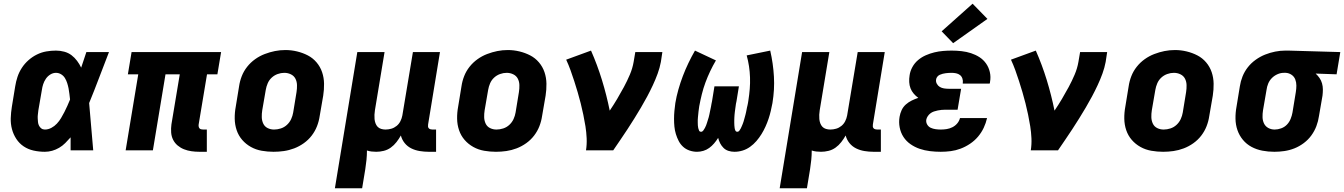

<svg xmlns="http://www.w3.org/2000/svg" viewBox="-20 -811 7252 1036"><path d="M222 8Q191 8 161.5 1.5Q132 -5 108 -21Q84 -37 68 -61.5Q52 -86 44.5 -114.5Q37 -143 38 -173.5Q39 -204 44 -235L62 -345Q66 -371 74.5 -396.5Q83 -422 98 -445Q113 -468 134 -486.5Q155 -505 179.5 -517Q204 -529 230 -533.5Q256 -538 282 -538Q305 -538 327 -532Q349 -526 366 -513Q383 -500 396 -482.5Q409 -465 418 -446Q425 -467 432 -488Q439 -509 446 -530H568Q541 -461 515 -392Q489 -323 461 -255Q467 -191 472 -127.5Q477 -64 483 0H361Q361 -18 361 -35.5Q361 -53 361 -70Q347 -54 332 -39Q317 -24 299 -13.5Q281 -3 261.5 2.5Q242 8 222 8ZM222 -112Q240 -112 257 -121Q274 -130 287 -144Q300 -158 309.5 -174Q319 -190 327.5 -206.5Q336 -223 343.5 -240Q351 -257 358 -274Q356 -289 354.5 -304Q353 -319 350 -334Q347 -349 342.5 -363Q338 -377 330.5 -389.5Q323 -402 310 -410Q297 -418 282 -418Q266 -418 251.5 -409Q237 -400 227.5 -386Q218 -372 213 -356.5Q208 -341 206 -326L187 -216Q186 -205 184.5 -194.5Q183 -184 183.5 -173Q184 -162 185 -152Q186 -142 190.5 -133Q195 -124 203 -118Q211 -112 222 -112Z M1056 8Q1034 8 1013 5Q992 2 973 -5.5Q954 -13 938.5 -26Q923 -39 914 -57Q905 -75 903.5 -96.5Q902 -118 905 -140L950 -410H873L805 0H658L726 -410H670L690 -530H1173L1153 -410H1097L1052 -140Q1051 -134 1052 -128.5Q1053 -123 1056 -119Q1059 -115 1064.5 -113.5Q1070 -112 1076 -112H1096V8Z M1456 8Q1424 8 1392.5 2.5Q1361 -3 1334 -18Q1307 -33 1287 -56Q1267 -79 1257 -108.5Q1247 -138 1246.5 -170.5Q1246 -203 1252 -235L1270 -345Q1274 -373 1284.5 -400Q1295 -427 1313.5 -450.5Q1332 -474 1356.5 -491.5Q1381 -509 1408.5 -519.5Q1436 -530 1463.5 -535.5Q1491 -541 1520 -541Q1552 -541 1583 -533.5Q1614 -526 1641 -512Q1668 -498 1688 -474.5Q1708 -451 1718 -421.5Q1728 -392 1728.5 -359.5Q1729 -327 1724 -295L1705 -185Q1701 -157 1690.5 -130Q1680 -103 1662 -79.5Q1644 -56 1619.5 -38.5Q1595 -21 1567.5 -10.5Q1540 0 1512 4Q1484 8 1456 8ZM1459 -112Q1477 -112 1495.5 -118Q1514 -124 1528.5 -137.5Q1543 -151 1551 -168.5Q1559 -186 1562 -204L1580 -314Q1583 -333 1582.5 -352Q1582 -371 1574 -386.5Q1566 -402 1549.5 -410Q1533 -418 1514 -418Q1496 -418 1478 -411.5Q1460 -405 1446 -392Q1432 -379 1424.5 -361.5Q1417 -344 1414 -326L1395 -216Q1392 -197 1392.5 -178.5Q1393 -160 1400.5 -144Q1408 -128 1424 -120Q1440 -112 1459 -112Z M1787 205 1908 -530H2055L2003 -216Q2001 -204 2000.5 -192Q2000 -180 2001 -168.5Q2002 -157 2006 -146Q2010 -135 2017.5 -127Q2025 -119 2036.5 -115.5Q2048 -112 2060 -112Q2076 -112 2091.5 -116.5Q2107 -121 2120 -131.5Q2133 -142 2140.5 -157Q2148 -172 2151 -188L2208 -530H2354L2290 -140Q2289 -134 2289.5 -128.5Q2290 -123 2293.5 -119Q2297 -115 2302.5 -113.5Q2308 -112 2313 -112H2333V8H2293Q2269 8 2244.5 4Q2220 0 2199 -10.5Q2178 -21 2163.5 -39Q2149 -57 2143 -80Q2133 -62 2119.5 -44.5Q2106 -27 2088.5 -14.5Q2071 -2 2050.5 3Q2030 8 2010 8Q1997 8 1984.5 6.5Q1972 5 1960 1Q1960 26 1957.5 51.5Q1955 77 1951 102L1934 205Z M2656 8Q2624 8 2592.5 2.5Q2561 -3 2534 -18Q2507 -33 2487 -56Q2467 -79 2457 -108.5Q2447 -138 2446.5 -170.5Q2446 -203 2452 -235L2470 -345Q2474 -373 2484.5 -400Q2495 -427 2513.5 -450.5Q2532 -474 2556.5 -491.5Q2581 -509 2608.5 -519.5Q2636 -530 2663.5 -535.5Q2691 -541 2720 -541Q2752 -541 2783 -533.5Q2814 -526 2841 -512Q2868 -498 2888 -474.5Q2908 -451 2918 -421.5Q2928 -392 2928.5 -359.5Q2929 -327 2924 -295L2905 -185Q2901 -157 2890.5 -130Q2880 -103 2862 -79.5Q2844 -56 2819.5 -38.5Q2795 -21 2767.5 -10.5Q2740 0 2712 4Q2684 8 2656 8ZM2659 -112Q2677 -112 2695.5 -118Q2714 -124 2728.5 -137.5Q2743 -151 2751 -168.5Q2759 -186 2762 -204L2780 -314Q2783 -333 2782.5 -352Q2782 -371 2774 -386.5Q2766 -402 2749.5 -410Q2733 -418 2714 -418Q2696 -418 2678 -411.5Q2660 -405 2646 -392Q2632 -379 2624.5 -361.5Q2617 -344 2614 -326L2595 -216Q2592 -197 2592.5 -178.5Q2593 -160 2600.5 -144Q2608 -128 2624 -120Q2640 -112 2659 -112Z M3142 0Q3147 -32 3145.5 -65Q3144 -98 3139 -129.5Q3134 -161 3127.5 -192Q3121 -223 3113.5 -253Q3106 -283 3097 -313.5Q3088 -344 3078.5 -373.5Q3069 -403 3058.5 -432Q3048 -461 3035 -489L3169 -538Q3203 -461 3228 -379.5Q3253 -298 3270 -214Q3291 -245 3310 -277Q3329 -309 3346.5 -341.5Q3364 -374 3378.5 -408Q3393 -442 3399 -477L3408 -530H3554L3546 -477Q3540 -445 3528.5 -413.5Q3517 -382 3502.5 -351Q3488 -320 3472 -290Q3456 -260 3438.5 -230.5Q3421 -201 3403 -172Q3385 -143 3366 -114Q3347 -85 3327.5 -56.5Q3308 -28 3289 0Z M3741 8Q3720 8 3700 1Q3680 -6 3665.5 -19.5Q3651 -33 3642 -50.5Q3633 -68 3627 -87.5Q3621 -107 3619 -127.5Q3617 -148 3617 -169.5Q3617 -191 3619 -212.5Q3621 -234 3624 -255Q3630 -291 3640.5 -328Q3651 -365 3664.5 -400.5Q3678 -436 3694.5 -470.5Q3711 -505 3730 -538L3843 -485Q3826 -456 3812 -426.5Q3798 -397 3786.5 -366Q3775 -335 3767 -302.5Q3759 -270 3753 -238Q3752 -231 3751 -223.5Q3750 -216 3749 -208.5Q3748 -201 3747.5 -193.5Q3747 -186 3746 -178.5Q3745 -171 3745 -164Q3745 -157 3745 -149.5Q3745 -142 3745.5 -134.5Q3746 -127 3747.5 -120Q3749 -113 3752 -106.5Q3755 -100 3763 -100Q3770 -100 3775 -107Q3780 -114 3783.5 -120.5Q3787 -127 3790 -134.5Q3793 -142 3795 -149Q3797 -156 3799.5 -163.5Q3802 -171 3804 -178Q3806 -185 3807.5 -192.5Q3809 -200 3810.5 -207Q3812 -214 3813.5 -221.5Q3815 -229 3816.5 -236Q3818 -243 3819 -250.5Q3820 -258 3822 -265L3835 -345H3967L3954 -265Q3952 -258 3951 -250.5Q3950 -243 3949 -236Q3948 -229 3947 -221.5Q3946 -214 3945 -206.5Q3944 -199 3943.5 -192Q3943 -185 3942.5 -177.5Q3942 -170 3942 -163Q3942 -156 3942 -148.5Q3942 -141 3942.5 -134Q3943 -127 3944 -120Q3945 -113 3948 -106.5Q3951 -100 3959 -100Q3965 -100 3969.5 -106Q3974 -112 3977 -118Q3980 -124 3982.5 -130Q3985 -136 3987.5 -142Q3990 -148 3992 -154.5Q3994 -161 3995.5 -167Q3997 -173 3999 -179.5Q4001 -186 4002.5 -192.5Q4004 -199 4005.5 -205Q4007 -211 4008 -217.5Q4009 -224 4010.5 -230.5Q4012 -237 4013.5 -243Q4015 -249 4016 -255.5Q4017 -262 4018 -268Q4023 -300 4025.5 -331Q4028 -362 4027 -393Q4026 -424 4021.5 -453.5Q4017 -483 4009 -512L4136 -538Q4144 -503 4149 -468Q4154 -433 4156 -397.5Q4158 -362 4156 -327Q4154 -292 4148 -255Q4144 -234 4139 -212.5Q4134 -191 4127 -170Q4120 -149 4110.5 -128Q4101 -107 4089 -87.5Q4077 -68 4061.5 -50Q4046 -32 4027 -18.5Q4008 -5 3986.5 1.5Q3965 8 3943 8Q3926 8 3910.5 3Q3895 -2 3884 -13Q3873 -24 3866 -37.5Q3859 -51 3855 -67Q3845 -51 3833 -37Q3821 -23 3806.5 -12.5Q3792 -2 3775 3Q3758 8 3741 8Z M4187 205 4308 -530H4455L4403 -216Q4401 -204 4400.5 -192Q4400 -180 4401 -168.5Q4402 -157 4406 -146Q4410 -135 4417.5 -127Q4425 -119 4436.5 -115.5Q4448 -112 4460 -112Q4476 -112 4491.5 -116.5Q4507 -121 4520 -131.5Q4533 -142 4540.5 -157Q4548 -172 4551 -188L4608 -530H4754L4690 -140Q4689 -134 4689.5 -128.5Q4690 -123 4693.5 -119Q4697 -115 4702.5 -113.5Q4708 -112 4713 -112H4733V8H4693Q4669 8 4644.5 4Q4620 0 4599 -10.5Q4578 -21 4563.5 -39Q4549 -57 4543 -80Q4533 -62 4519.5 -44.5Q4506 -27 4488.5 -14.5Q4471 -2 4450.5 3Q4430 8 4410 8Q4397 8 4384.5 6.5Q4372 5 4360 1Q4360 26 4357.5 51.5Q4355 77 4351 102L4334 205Z M5056 8Q5027 8 4998 4.5Q4969 1 4942.5 -8Q4916 -17 4893 -33Q4870 -49 4855 -72Q4840 -95 4834.5 -123.5Q4829 -152 4834 -181Q4837 -199 4845 -216.5Q4853 -234 4867.5 -247Q4882 -260 4899.5 -268.5Q4917 -277 4935 -283Q4921 -293 4910 -306Q4899 -319 4893 -334.5Q4887 -350 4886 -368Q4885 -386 4888 -404Q4891 -427 4903 -449Q4915 -471 4934 -487Q4953 -503 4976 -513Q4999 -523 5022 -528.5Q5045 -534 5068.5 -536Q5092 -538 5115 -538Q5142 -538 5168.5 -535Q5195 -532 5219.5 -524Q5244 -516 5265 -502.5Q5286 -489 5300.5 -468.5Q5315 -448 5321 -422Q5327 -396 5322 -369Q5322 -367 5321.5 -364.5Q5321 -362 5320 -360H5175Q5175 -361 5175 -361.5Q5175 -362 5175 -363Q5177 -375 5173 -387Q5169 -399 5160 -406Q5151 -413 5139 -415.5Q5127 -418 5115 -418Q5107 -418 5099 -417.5Q5091 -417 5083 -416Q5075 -415 5067 -413Q5059 -411 5051 -407.5Q5043 -404 5037.5 -397Q5032 -390 5031 -382Q5029 -370 5035 -359Q5041 -348 5051 -342Q5061 -336 5073.5 -334Q5086 -332 5099 -332H5166L5147 -219H5080Q5070 -219 5060 -218Q5050 -217 5040 -215Q5030 -213 5019.5 -209.5Q5009 -206 5000.5 -199.5Q4992 -193 4986 -184Q4980 -175 4978 -165Q4976 -151 4983 -139Q4990 -127 5002 -121.5Q5014 -116 5028 -114Q5042 -112 5056 -112Q5072 -112 5088 -114.5Q5104 -117 5119 -124.5Q5134 -132 5145 -145Q5156 -158 5160 -174H5306Q5300 -147 5288 -121.5Q5276 -96 5257.5 -74Q5239 -52 5214.5 -35.5Q5190 -19 5163.5 -9Q5137 1 5110 4.5Q5083 8 5056 8ZM5123 -578 5061 -642 5228 -791 5308 -709Z M5542 0Q5547 -32 5545.5 -65Q5544 -98 5539 -129.5Q5534 -161 5527.5 -192Q5521 -223 5513.5 -253Q5506 -283 5497 -313.5Q5488 -344 5478.5 -373.5Q5469 -403 5458.5 -432Q5448 -461 5435 -489L5569 -538Q5603 -461 5628 -379.5Q5653 -298 5670 -214Q5691 -245 5710 -277Q5729 -309 5746.5 -341.5Q5764 -374 5778.5 -408Q5793 -442 5799 -477L5808 -530H5954L5946 -477Q5940 -445 5928.5 -413.5Q5917 -382 5902.5 -351Q5888 -320 5872 -290Q5856 -260 5838.5 -230.5Q5821 -201 5803 -172Q5785 -143 5766 -114Q5747 -85 5727.5 -56.5Q5708 -28 5689 0Z M6256 8Q6224 8 6192.5 2.5Q6161 -3 6134 -18Q6107 -33 6087 -56Q6067 -79 6057 -108.5Q6047 -138 6046.5 -170.5Q6046 -203 6052 -235L6070 -345Q6074 -373 6084.5 -400Q6095 -427 6113.5 -450.5Q6132 -474 6156.5 -491.5Q6181 -509 6208.5 -519.5Q6236 -530 6263.5 -535.5Q6291 -541 6320 -541Q6352 -541 6383 -533.5Q6414 -526 6441 -512Q6468 -498 6488 -474.5Q6508 -451 6518 -421.5Q6528 -392 6528.5 -359.5Q6529 -327 6524 -295L6505 -185Q6501 -157 6490.5 -130Q6480 -103 6462 -79.5Q6444 -56 6419.5 -38.5Q6395 -21 6367.5 -10.5Q6340 0 6312 4Q6284 8 6256 8ZM6259 -112Q6277 -112 6295.5 -118Q6314 -124 6328.5 -137.5Q6343 -151 6351 -168.5Q6359 -186 6362 -204L6380 -314Q6383 -333 6382.5 -352Q6382 -371 6374 -386.5Q6366 -402 6349.5 -410Q6333 -418 6314 -418Q6296 -418 6278 -411.5Q6260 -405 6246 -392Q6232 -379 6224.5 -361.5Q6217 -344 6214 -326L6195 -216Q6192 -197 6192.5 -178.5Q6193 -160 6200.5 -144Q6208 -128 6224 -120Q6240 -112 6259 -112Z M6856 8Q6823 8 6791.5 2Q6760 -4 6733 -18.5Q6706 -33 6686.5 -56.5Q6667 -80 6657 -109Q6647 -138 6646.5 -170.5Q6646 -203 6652 -235L6670 -345Q6674 -372 6684.5 -398.5Q6695 -425 6713 -448Q6731 -471 6755.5 -488.5Q6780 -506 6806.5 -516.5Q6833 -527 6860.5 -532.5Q6888 -538 6915 -538Q6919 -538 6923.5 -538Q6928 -538 6933 -538L7212 -530L7192 -410L7079 -414Q7091 -403 7100 -390Q7109 -377 7113.5 -361Q7118 -345 7118 -328.5Q7118 -312 7116 -295L7097 -185Q7093 -157 7083 -130.5Q7073 -104 7056 -80.5Q7039 -57 7015 -39Q6991 -21 6964.5 -10.5Q6938 0 6910.5 4Q6883 8 6856 8ZM6858 -112Q6875 -112 6893 -118.5Q6911 -125 6924 -138.5Q6937 -152 6944 -169.5Q6951 -187 6954 -204L6972 -314Q6975 -332 6975 -349.5Q6975 -367 6969 -382.5Q6963 -398 6949 -407.5Q6935 -417 6918 -418H6913Q6912 -418 6910.5 -418Q6909 -418 6907 -418Q6890 -418 6873 -410.5Q6856 -403 6843 -390Q6830 -377 6823 -360Q6816 -343 6814 -326L6795 -216Q6792 -197 6792.5 -178.5Q6793 -160 6800.5 -144.5Q6808 -129 6823.5 -120.5Q6839 -112 6858 -112Z"/></svg>

Font: Iosevka Curly HvExObl
Style: Regular
Weight: 900
Width: 7
Italic angle: -9°
Monospace: yes
Designer: Belleve Invis
Foundry: Belleve Invis
Version: Version 11.1.0; ttfautohint (v1.8.3)